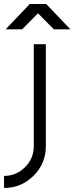

<svg xmlns="http://www.w3.org/2000/svg" viewBox="-70 -720 370 955"><path d="M-42 -574H40L119 -654L198 -574H280L160 -700H78ZM98 -500V7Q98 68 55 111Q11 155 -50 155V215Q36 215 97 154Q128 123 143 86.5Q158 50 158 7V-500Z"/></svg>

Font: Unageo
Style: Light
Weight: 300
Designer: Richard Sepsi
Foundry: Richard Sepsi
Version: Version 2.000